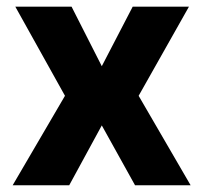

<svg xmlns="http://www.w3.org/2000/svg" viewBox="-20 -550 603 570"><path d="M282.2 -353.5 374 -530.3H541L391.6 -265.6L545.9 0H380.9L282.2 -177.7L185.5 0H17.6L172.9 -265.6L25.4 -530.3H192.4Z"/></svg>

Font: Pretendard ExtraBold
Style: Regular
Weight: 800
Designer: Base glyphs from Inter by Rasmus Andersson; Hangeul glyphs from Noto Sans CJK(Source Han Sans) by Jang Soo-young and Kan
Foundry: Kil Hyung-jin
Version: Version 1.309